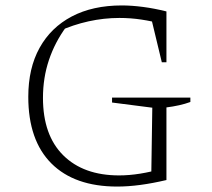

<svg xmlns="http://www.w3.org/2000/svg" viewBox="-20 -679 780 706"><path d="M411 7Q254 7 169 -78Q84 -163 84 -323Q84 -428 125.5 -503Q167 -578 244 -618.5Q321 -659 428 -659Q464 -659 506 -653.5Q548 -648 592 -637L580 -590Q540 -601 500 -607Q460 -613 419 -613Q362 -613 305.5 -600.5Q249 -588 196 -564L224 -581Q182 -524 160 -458.5Q138 -393 138 -319Q138 -182 212.5 -108Q287 -34 418 -34Q455 -34 495.5 -40.5Q536 -47 581 -60L592 -17Q541 -5 496 1Q451 7 411 7ZM536 -17 540 -283 392 -302V-320H680V-304Q661 -297 638.5 -292Q616 -287 592 -284V-17ZM575 -450 530 -637H592V-450Z"/></svg>

Font: Piazzolla Thin Thin
Style: Regular
Weight: 250
Version: Version 2.005